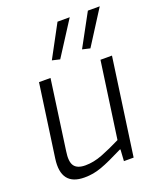

<svg xmlns="http://www.w3.org/2000/svg" viewBox="-148 -899 847 1004"><g transform="rotate(-20 275.0 -397.0)"><path d="M148 10Q17 10 37 -135L94 -540H158L104 -153Q95 -96 112 -72Q129 -48 174 -48Q220 -48 269 -67Q318 -86 376 -115L436 -540H500L424 0H370L374 -64H370Q330 -44 299.5 -30Q269 -16 244 -7Q219 2 196 6Q173 10 148 10ZM196 -624 293 -804H361L239 -614ZM364 -624 462 -804H528L407 -614Z"/></g></svg>

Font: Plata Sans Light
Style: Italic
Weight: 300
Italic angle: -8°
Designer: Pablo Impallari, Andres Torresi, & Cristiano Sobral
Foundry: Pablo Impallari, Andres Torresi, & Cristiano Sobral
Version: Version 1.00;December 28, 2019;FontCreator 12.0.0.2547 64-bi